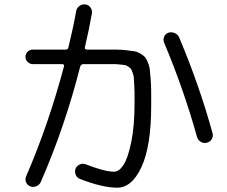

<svg xmlns="http://www.w3.org/2000/svg" viewBox="-20 -827 1040 880"><path d="M129.9 -533.2Q117.2 -533.2 106.9 -543Q96.7 -552.7 96.7 -567.4Q96.7 -580.1 106.4 -589.8Q116.2 -599.6 129.9 -599.6H281.2Q292 -599.6 293.9 -611.3Q316.4 -703.1 329.1 -776.4Q332 -791 344.2 -799.8Q356.4 -808.6 371.1 -806.6Q384.8 -805.7 394 -793.5Q403.3 -781.2 401.4 -766.6Q388.7 -693.4 369.1 -610.4Q367.2 -600.6 377.9 -599.6H457Q494.1 -599.6 514.6 -599.6Q535.2 -599.6 560.1 -596.7Q585 -593.8 597.2 -591.8Q609.4 -589.8 624 -581.1Q638.7 -572.3 644.5 -565.4Q650.4 -558.6 657.7 -541Q665 -523.4 666.5 -509.3Q668 -495.1 670.4 -464.8Q672.9 -434.6 672.9 -410.6Q672.9 -386.7 672.9 -342.8Q672.9 -158.2 628.9 -62.5Q585 33.2 517.1 33.2Q449.2 33.2 346.7 -6.8Q333 -11.7 327.1 -25.9Q321.3 -40 326.2 -53.7Q331.1 -66.4 344.7 -72.8Q358.4 -79.1 372.1 -74.2Q460 -40 502.9 -40Q525.4 -40 545.9 -70.8Q566.4 -101.6 581.5 -175.8Q596.7 -250 596.7 -352.5Q596.7 -385.7 596.7 -401.9Q596.7 -418 595.2 -440.4Q593.8 -462.9 593.3 -471.7Q592.8 -480.5 587.9 -493.7Q583 -506.8 581.1 -510.3Q579.1 -513.7 568.8 -521Q558.6 -528.3 553.2 -528.8Q547.9 -529.3 531.2 -531.2Q514.6 -533.2 504.4 -533.2Q494.1 -533.2 469.7 -533.2H362.3Q352.5 -533.2 347.7 -522.5Q277.3 -245.1 167 6.8Q161.1 20.5 147 26.4Q132.8 32.2 119.1 27.3Q105.5 22.5 99.6 8.8Q93.8 -4.9 99.6 -18.6Q201.2 -252 273.4 -523.4Q275.4 -533.2 263.7 -533.2ZM882.8 -200.2Q821.3 -419.9 732.4 -630.9Q726.6 -643.6 731.9 -657.7Q737.3 -671.9 751 -676.8Q764.6 -681.6 779.8 -675.8Q794.9 -669.9 800.8 -656.2Q892.6 -439.5 954.1 -216.8Q958 -203.1 950.7 -189.9Q943.4 -176.8 928.2 -172.9Q913.1 -168.9 899.9 -177.2Q886.7 -185.5 882.8 -200.2Z"/></svg>

Font: Rounded-X Mgen+ 1mn regular
Style: Regular
Weight: 400
Designer: [Source Han Sans]
Ryoko NISHIZUKA  (kana & ideographs); Paul D. Hunt (Latin, Greek & Cyrillic); Wenlong ZHANG  (bopomofo
Version: Version 1.059.20150602